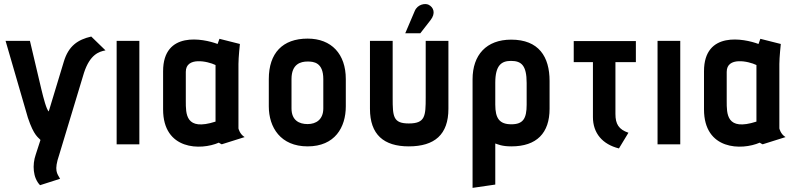

<svg xmlns="http://www.w3.org/2000/svg" viewBox="-20 -699 3864 930"><path d="M271 167C257 141 240 129 267 50L387 -347C416 -435 459 -449 491 -455L422 -522C357 -507 312 -477 289 -400L216 -159C205 -169 191 -222 180 -268L125 -501H7L115 -129C145 -39 166 -34 176 -21L153 50C136 99 139 162 174 198Z M655 0V-501H545V0Z M1165 -35C1141 -49 1135 -77 1135 -77V-389C1135 -421 1142 -486 1142 -486L1043 -511L1034 -486C965 -512 770 -551 770 -354V-169C770 29 953 30 1040 -8C1040 -8 1052 0 1054 0ZM1024 -110C878 -63 880 -147 880 -211V-351C880 -425 985 -403 1024 -384Z M1655 -316C1655 -437 1586 -512 1470 -512C1349 -512 1282 -442 1282 -316V-184C1282 -82 1339 10 1470 10C1602 10 1655 -82 1655 -184ZM1546 -174C1546 -120 1511 -98 1470 -98C1429 -98 1392 -116 1392 -174V-316C1392 -389 1436 -401 1470 -401C1499 -401 1546 -397 1546 -316Z M2016 -538 2065 -601C2092 -635 2080 -664 2056 -676C2040 -684 2003 -679 1989 -646L1943 -538ZM2042 -227C2042 -137 2040 -101 1960 -101C1884 -101 1882 -135 1882 -225V-501H1772V-172C1772 -47 1839 10 1960 10C2085 10 2152 -47 2152 -172V-501H2042Z M2379 195V-4C2392 0 2410 10 2457 10C2580 10 2642 -55 2642 -172V-307C2642 -424 2590 -507 2456 -507C2336 -507 2269 -433 2269 -315V211ZM2531 -192C2531 -125 2514 -97 2457 -97C2399 -97 2379 -126 2379 -192V-298C2379 -383 2409 -404 2455 -404C2505 -404 2531 -383 2531 -297Z M3024 -56C2977 -72 2961 -98 2961 -147V-398H3060V-500H2759V-398H2852V-132C2852 -54 2898 0 2978 20Z M3275 0V-501H3165V0Z M3785 -35C3761 -49 3755 -77 3755 -77V-389C3755 -421 3762 -486 3762 -486L3663 -511L3654 -486C3585 -512 3390 -551 3390 -354V-169C3390 29 3573 30 3660 -8C3660 -8 3672 0 3674 0ZM3644 -110C3498 -63 3500 -147 3500 -211V-351C3500 -425 3605 -403 3644 -384Z"/></svg>

Font: Advent Pro
Style: Bold
Weight: 700
Designer: Andreas Kalpakidis
Foundry: Andreas Kalpakidis
Version: Version 2.002 2008